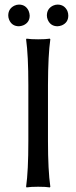

<svg xmlns="http://www.w3.org/2000/svg" viewBox="-20 -817 334 840"><path d="M16.1 -749Q16.1 -779.3 43.5 -792.5Q53.2 -796.9 63 -796.9Q92.8 -796.9 105.5 -769Q109.4 -758.8 109.9 -749Q109.9 -718.3 81.5 -706.1Q72.3 -702.6 63 -702.1Q32.2 -702.1 20 -730.5Q16.1 -739.7 16.1 -749ZM185.1 -749Q185.1 -779.3 212.4 -792.5Q222.2 -796.9 231.9 -796.9Q261.7 -796.9 274.9 -769Q278.8 -758.8 278.8 -749Q278.8 -718.3 250.5 -706.1Q241.2 -702.6 231.9 -702.1Q201.2 -702.1 189 -730.5Q185.1 -739.7 185.1 -749ZM104 -444.8Q104 -573.7 94.2 -645L96.2 -647.9Q114.3 -645 147 -645Q179.7 -645 198.2 -647.9L200.2 -645Q190.4 -578.1 189.9 -444.8V-200.2Q189.9 -71.3 200.2 0L198.2 2.9Q180.2 0 147 0Q114.3 0 96.2 2.9L94.2 0Q104 -68.4 104 -200.2Z"/></svg>

Font: Linux Biolinum O
Style: Regular
Weight: 400
Designer: Philipp H. Poll
Foundry: Philipp H. Poll
Version: Version 1.0.4